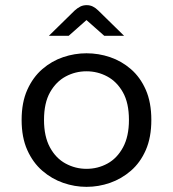

<svg xmlns="http://www.w3.org/2000/svg" viewBox="-20 -714 672 746"><path d="M316 12Q270 12 225.5 -3.5Q181 -19 144.5 -50.5Q108 -82 86 -131Q64 -180 64 -248Q64 -316 86 -365Q108 -414 144.5 -445.5Q181 -477 225.5 -492Q270 -507 316 -507Q363 -507 407.5 -492Q452 -477 488.5 -445.5Q525 -414 546.5 -365Q568 -316 568 -248Q568 -180 546.5 -131Q525 -82 488.5 -50.5Q452 -19 407.5 -3.5Q363 12 316 12ZM316 -58Q360 -58 397.5 -78.5Q435 -99 458 -141.5Q481 -184 481 -248Q481 -314 457.5 -355.5Q434 -397 396.5 -417Q359 -437 316 -437Q273 -437 235.5 -417Q198 -397 174.5 -355.5Q151 -314 151 -248Q151 -184 174 -141.5Q197 -99 235 -78.5Q273 -58 316 -58ZM170 -575 270 -673Q281 -683 292 -688.5Q303 -694 317 -694Q330 -694 341 -688.5Q352 -683 362 -673L462 -575H385L316 -636L247 -575Z"/></svg>

Font: Atkinson Hyperlegible Mono ExtraLight
Style: Regular
Weight: 400
Monospace: yes
Version: Version 2.001